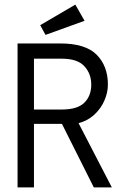

<svg xmlns="http://www.w3.org/2000/svg" viewBox="-20 -811 540 831"><path d="M56 0V-623H240Q350 -623 398.5 -574Q447 -525 447 -445Q447 -410 431.5 -375Q416 -340 387.5 -314Q359 -288 320 -278L464 0H386L248 -275H127V0ZM127 -337H248Q315 -337 345 -366.5Q375 -396 375 -445Q375 -492 345 -524.5Q315 -557 248 -557H127ZM177 -660 154 -702 306 -791 346 -721Z"/></svg>

Font: Ligconsolata
Style: Regular
Weight: 400
Monospace: yes
Designer: Raph Levien, Cyreal, Brenton Simpson
Foundry: Raph Levien, Cyreal, Google
Version: Version 3.001; ttfautohint (v1.8.2.53-6de2)